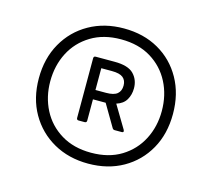

<svg xmlns="http://www.w3.org/2000/svg" viewBox="-81 -852 789 715"><g transform="rotate(15 313.5 -494.5)"><path d="M314 -234Q239 -234 180.5 -267Q122 -300 88.5 -358.5Q55 -417 55 -494Q55 -571 88.5 -630Q122 -689 180.5 -722Q239 -755 314 -755Q390 -755 448 -722Q506 -689 539 -630Q572 -571 572 -494Q572 -417 539 -358.5Q506 -300 448 -267Q390 -234 314 -234ZM314 -276Q382 -276 430 -305.5Q478 -335 503.5 -384.5Q529 -434 529 -494Q529 -555 503.5 -604.5Q478 -654 430 -683.5Q382 -713 314 -713Q247 -713 198.5 -683.5Q150 -654 124.5 -604.5Q99 -555 99 -494Q99 -434 124.5 -384.5Q150 -335 198.5 -305.5Q247 -276 314 -276ZM239 -380Q231 -380 231 -388V-618Q231 -626 239 -626H312Q364 -626 385.5 -604Q407 -582 407 -549Q407 -524 395.5 -504.5Q384 -485 358 -477L410 -390Q415 -380 405 -380H378Q372 -380 369 -385L319 -470H311H270V-388Q270 -380 262 -380ZM311 -590H270V-506H311Q341 -506 354 -517Q367 -528 367 -549Q367 -569 354 -579.5Q341 -590 311 -590Z"/></g></svg>

Font: LINE Seed Sans
Style: Regular
Weight: 400
Designer: LINE VX Design & Dalton Maag Ltd & Sandoll Inc
Foundry: Dalton Maag Ltd
Version: Version 1.003